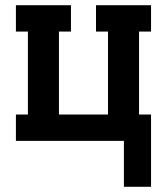

<svg xmlns="http://www.w3.org/2000/svg" viewBox="-20 -540 640 736"><path d="M455 176V0H41V-101H87V-419H41V-520H252V-419H206V-101H394V-419H348V-520H559V-419H513V-101H559V176Z"/></svg>

Font: Iosevka Etoile
Style: Bold
Weight: 700
Designer: Belleve Invis
Foundry: Belleve Invis
Version: Version 28.1.0; ttfautohint (v1.8.4)